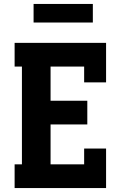

<svg xmlns="http://www.w3.org/2000/svg" viewBox="-20 -952 640 972"><path d="M54 0V-120H91V-615H54V-735H517V-535H406V-615H236V-442H422V-322H236V-120H406V-200H517V0ZM450 -838H150V-932H450Z"/></svg>

Font: Iosevka Slab Heavy Extended
Style: Regular
Weight: 900
Width: 7
Monospace: yes
Designer: Belleve Invis
Foundry: Belleve Invis
Version: Version 11.1.0; ttfautohint (v1.8.3)